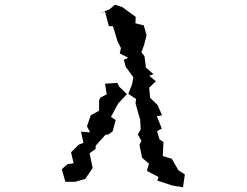

<svg xmlns="http://www.w3.org/2000/svg" viewBox="-20 -774 1040 808"><path d="M455 -664 475 -599 489 -572 484 -549 520 -531 501 -522 509 -493 541 -449 536 -420 520 -379 553 -357 550 -340 566 -283 570 -270 572 -230 560 -208 575 -182 567 -164 578 -110 607 -85 598 -55 647 -29 642 -14 706 7 750 14 758 -40 731 -57 703 -106 665 -117 668 -176 651 -188 641 -222 661 -233 640 -285 662 -289 643 -332 612 -362 608 -405 636 -432 608 -455 626 -462 594 -490 588 -538 575 -554 586 -584 597 -626 585 -667 550 -676 551 -703 495 -744 464 -754 441 -735 402 -718 422 -725 438 -664ZM240 -62 255 -9H296L342 -22L340 -23L358 -49L370 -67L357 -129L382 -147L383 -161L424 -207L436 -208L454 -221L467 -269L447 -282L464 -314L477 -338L514 -378L482 -409L474 -425L422 -422L429 -377L402 -363L397 -350V-308L362 -289L346 -243L359 -217L321 -220L331 -173L311 -165L279 -133L290 -87L264 -83Z"/></svg>

Font: チョークS
Style: Regular
Weight: 400
Designer: [Stick] Fontworks Inc.
Foundry: [Stick] Fontworks Inc.
Version: Version 1.200;FEAKit 1.0